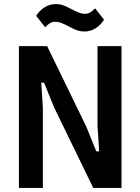

<svg xmlns="http://www.w3.org/2000/svg" viewBox="-20 -925 691 945"><path d="M246 -397 197 -518H183L191 -393V0H73V-698H212L405 -301L454 -180H468L460 -305V-698H578V0H439ZM396 -770Q378 -770 363 -774.5Q348 -779 322 -793Q296 -807 280.5 -812.5Q265 -818 254 -818Q237 -818 226.5 -811.5Q216 -805 202 -791L158 -847Q175 -874 200 -889.5Q225 -905 254 -905Q272 -905 287 -900.5Q302 -896 328 -882Q354 -868 369.5 -862.5Q385 -857 396 -857Q413 -857 423.5 -863.5Q434 -870 448 -884L492 -828Q475 -801 450 -785.5Q425 -770 396 -770Z"/></svg>

Font: IBM Plex Sans Condensed SemiBold
Style: Regular
Weight: 600
Width: 3
Designer: Mike Abbink, Paul van der Laan, Pieter van Rosmalen
Foundry: Bold Monday
Version: Version 1.3